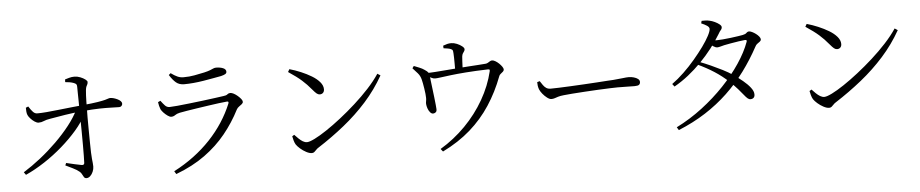

<svg xmlns="http://www.w3.org/2000/svg" viewBox="-44 -1102 7089 1479"><g transform="rotate(-5 3500.0 -362.5)"><path d="M101 -70Q167 -111 233.5 -163.5Q300 -216 360.5 -275.5Q421 -335 469 -396Q517 -457 545 -515L602 -518L601 -470Q573 -414 521 -354Q469 -294 403 -236.5Q337 -179 263 -130.5Q189 -82 116 -49ZM579 17Q566 17 559.5 7.5Q553 -2 547.5 -14Q542 -26 532 -35Q511 -53 480.5 -67.5Q450 -82 424 -95L432 -113Q463 -106 496.5 -98Q530 -90 550 -87Q570 -84 571 -101Q572 -118 572.5 -154.5Q573 -191 573 -239Q573 -287 572.5 -338Q572 -389 571.5 -436Q571 -483 570 -515Q570 -545 569.5 -578Q569 -611 568.5 -641Q568 -671 568 -691Q568 -705 562.5 -711Q557 -717 543 -722Q530 -727 513 -730Q496 -733 479 -734L480 -755Q493 -759 512.5 -764.5Q532 -770 553 -770Q575 -770 598 -761Q621 -752 636 -740.5Q651 -729 651 -721Q651 -710 647.5 -703Q644 -696 639.5 -687Q635 -678 633 -659Q631 -642 630 -618Q629 -594 628.5 -570.5Q628 -547 628 -528Q627 -496 627 -449Q627 -402 627.5 -351Q628 -300 628.5 -253.5Q629 -207 630 -177Q631 -147 633 -127.5Q635 -108 636.5 -94.5Q638 -81 638 -68Q638 -48 629.5 -28Q621 -8 607.5 4.5Q594 17 579 17ZM248 -441Q235 -441 217.5 -452.5Q200 -464 185.5 -480.5Q171 -497 167 -508Q162 -520 161 -535.5Q160 -551 160 -564L179 -572Q197 -543 212 -527.5Q227 -512 247 -513Q273 -513 316 -516.5Q359 -520 410.5 -526Q462 -532 512 -537Q562 -542 601 -546Q674 -553 714 -559.5Q754 -566 772.5 -571Q791 -576 798.5 -579Q806 -582 813 -582Q827 -582 842 -577.5Q857 -573 871 -566Q885 -559 893.5 -550Q902 -541 902 -531Q902 -521 895 -513.5Q888 -506 877 -506Q853 -506 815.5 -507.5Q778 -509 724.5 -508Q671 -507 597 -500Q527 -494 457.5 -483Q388 -472 339 -463Q307 -458 288.5 -449.5Q270 -441 248 -441Z M1256 23Q1339 -20 1410 -73Q1481 -126 1539.5 -188Q1598 -250 1642.5 -318.5Q1687 -387 1717 -460Q1724 -479 1705 -476Q1680 -474 1642 -469Q1604 -464 1560 -457.5Q1516 -451 1472.5 -444.5Q1429 -438 1393 -432Q1357 -426 1337 -422Q1314 -417 1300.5 -407Q1287 -397 1270 -397Q1259 -397 1242.5 -408.5Q1226 -420 1212 -435Q1198 -450 1192 -462Q1187 -475 1183.5 -489Q1180 -503 1178 -518L1197 -527Q1214 -504 1228.5 -488.5Q1243 -473 1264 -473Q1281 -473 1323 -477Q1365 -481 1417.5 -487Q1470 -493 1523 -499.5Q1576 -506 1619.5 -512Q1663 -518 1684 -521Q1706 -523 1715.5 -531.5Q1725 -540 1738 -540Q1750 -540 1765 -532Q1780 -524 1794.5 -511.5Q1809 -499 1819 -486.5Q1829 -474 1829 -464Q1829 -455 1819 -446.5Q1809 -438 1797 -430Q1785 -422 1778 -409Q1728 -311 1659 -226Q1590 -141 1495 -72Q1400 -3 1270 46ZM1391 -638Q1353 -638 1328.5 -658.5Q1304 -679 1279 -719L1294 -732Q1323 -711 1344.5 -701.5Q1366 -692 1390 -692Q1437 -692 1476 -699.5Q1515 -707 1553 -715Q1583 -722 1599 -728.5Q1615 -735 1625 -739.5Q1635 -744 1646 -744Q1678 -744 1700.5 -734.5Q1723 -725 1723 -706Q1723 -695 1713 -688.5Q1703 -682 1679 -676Q1651 -671 1616 -664.5Q1581 -658 1541.5 -651.5Q1502 -645 1463 -641.5Q1424 -638 1391 -638Z M2325 -24Q2306 -24 2281.5 -37Q2257 -50 2236.5 -68Q2216 -86 2206 -101Q2198 -114 2192.5 -134Q2187 -154 2185 -166L2201 -176Q2216 -160 2231.5 -145Q2247 -130 2263 -120.5Q2279 -111 2295 -111Q2314 -111 2354.5 -131Q2395 -151 2449 -187Q2503 -223 2563 -270Q2623 -317 2682.5 -370.5Q2742 -424 2793.5 -480Q2845 -536 2880 -589L2903 -574Q2843 -468 2762 -377.5Q2681 -287 2584 -209Q2487 -131 2378 -61Q2368 -55 2360 -46Q2352 -37 2344 -30.5Q2336 -24 2325 -24ZM2425 -469Q2413 -469 2401.5 -478Q2390 -487 2370 -511Q2352 -533 2334.5 -551Q2317 -569 2298 -586Q2279 -603 2254 -621.5Q2229 -640 2196 -662L2208 -683Q2251 -671 2295 -652.5Q2339 -634 2376.5 -611.5Q2414 -589 2437 -562Q2460 -535 2460 -506Q2460 -489 2450.5 -479Q2441 -469 2425 -469Z M3315 31Q3422 -33 3509.5 -122Q3597 -211 3657.5 -316.5Q3718 -422 3744 -532Q3746 -542 3744 -545Q3742 -548 3731 -548Q3632 -545 3560.5 -539.5Q3489 -534 3440.5 -528Q3392 -522 3363 -518Q3334 -514 3321 -514Q3306 -514 3292.5 -521.5Q3279 -529 3254 -544L3253 -561Q3285 -561 3328.5 -564Q3372 -567 3419 -571Q3466 -575 3506 -578Q3541 -581 3581 -583.5Q3621 -586 3657.5 -588.5Q3694 -591 3718 -593Q3728 -594 3736 -599Q3744 -604 3752.5 -609Q3761 -614 3769 -614Q3780 -614 3794.5 -605.5Q3809 -597 3822 -584.5Q3835 -572 3844 -559Q3853 -546 3853 -537Q3853 -528 3845 -520.5Q3837 -513 3827 -505.5Q3817 -498 3814 -488Q3769 -369 3703.5 -269Q3638 -169 3547 -89Q3456 -9 3332 52ZM3283 -246Q3270 -245 3258.5 -258.5Q3247 -272 3241 -290.5Q3235 -309 3234 -323Q3233 -332 3235.5 -344.5Q3238 -357 3238 -370Q3238 -383 3236 -402Q3234 -421 3230.5 -443Q3227 -465 3223.5 -484Q3220 -503 3217 -514Q3210 -543 3191.5 -564.5Q3173 -586 3153 -607L3165 -624Q3187 -615 3207.5 -607Q3228 -599 3245 -587Q3267 -573 3273.5 -562.5Q3280 -552 3282 -534Q3282 -528 3285 -501.5Q3288 -475 3292.5 -440Q3297 -405 3301 -370Q3305 -335 3307.5 -310Q3310 -285 3310 -279Q3311 -262 3303 -254.5Q3295 -247 3283 -246ZM3480 -549Q3480 -555 3480 -573.5Q3480 -592 3480 -615.5Q3480 -639 3479.5 -661Q3479 -683 3478 -695Q3477 -712 3474.5 -718Q3472 -724 3460 -729Q3451 -733 3435.5 -735.5Q3420 -738 3405 -740L3404 -760Q3422 -767 3436.5 -770.5Q3451 -774 3467 -774Q3488 -774 3511 -764.5Q3534 -755 3550 -742Q3566 -729 3566 -719Q3566 -710 3560.5 -702.5Q3555 -695 3550 -687Q3545 -679 3543 -664Q3542 -649 3540.5 -627.5Q3539 -606 3538.5 -585Q3538 -564 3538 -550Z M4199 -278Q4185 -278 4166.5 -292Q4148 -306 4132.5 -325Q4117 -344 4110 -361Q4105 -375 4103 -388.5Q4101 -402 4101 -417L4121 -423Q4132 -406 4142.5 -391Q4153 -376 4166.5 -367Q4180 -358 4201 -358Q4223 -358 4264 -359.5Q4305 -361 4356 -363.5Q4407 -366 4459.5 -369Q4512 -372 4559.5 -375Q4607 -378 4641 -380.5Q4675 -383 4686 -383Q4736 -387 4762 -390.5Q4788 -394 4807 -394Q4826 -394 4845.5 -388.5Q4865 -383 4877.5 -373.5Q4890 -364 4890 -350Q4890 -336 4881 -328.5Q4872 -321 4846 -321Q4820 -321 4790.5 -322Q4761 -323 4715 -323Q4697 -323 4656 -321.5Q4615 -320 4562.5 -317.5Q4510 -315 4458 -311.5Q4406 -308 4362.5 -305Q4319 -302 4296 -299Q4268 -296 4252 -291Q4236 -286 4224.5 -282Q4213 -278 4199 -278Z M5142 23Q5248 -30 5343 -102.5Q5438 -175 5516 -257Q5594 -339 5650.5 -423.5Q5707 -508 5735 -585Q5742 -602 5724 -601Q5707 -600 5675 -595Q5643 -590 5611 -584.5Q5579 -579 5561 -575Q5545 -571 5530.5 -567Q5516 -563 5506 -563Q5494 -563 5477 -574Q5460 -585 5443 -599L5458 -623Q5474 -620 5485 -619Q5496 -618 5506 -618Q5524 -618 5554 -620.5Q5584 -623 5616 -627Q5648 -631 5674 -635Q5700 -639 5710 -641Q5731 -645 5740 -654.5Q5749 -664 5761 -664Q5770 -664 5784.5 -657Q5799 -650 5813 -639.5Q5827 -629 5836.5 -617Q5846 -605 5846 -595Q5846 -586 5837 -579Q5828 -572 5817 -564.5Q5806 -557 5800 -544Q5747 -446 5683 -359.5Q5619 -273 5540 -198Q5461 -123 5366 -62Q5271 -1 5156 46ZM5727 -143Q5715 -143 5704 -152.5Q5693 -162 5678 -181Q5663 -200 5639 -227.5Q5615 -255 5578 -290Q5528 -337 5469 -375Q5410 -413 5341 -445L5355 -465Q5400 -448 5445.5 -427.5Q5491 -407 5533.5 -385.5Q5576 -364 5610 -341Q5648 -315 5682.5 -286.5Q5717 -258 5738.5 -230Q5760 -202 5760 -179Q5761 -162 5752 -152.5Q5743 -143 5727 -143ZM5136 -312Q5182 -345 5228.5 -389.5Q5275 -434 5316.5 -483Q5358 -532 5390.5 -577Q5423 -622 5441.5 -657.5Q5460 -693 5460 -710Q5460 -724 5442.5 -735.5Q5425 -747 5399 -758L5404 -777Q5418 -777 5432.5 -777Q5447 -777 5464 -773Q5484 -769 5505 -759Q5526 -749 5540 -737.5Q5554 -726 5554 -716Q5554 -703 5545 -693.5Q5536 -684 5525 -664Q5493 -611 5452 -558Q5411 -505 5363 -456Q5315 -407 5262 -365Q5209 -323 5152 -291Z M6325 -24Q6306 -24 6281.5 -37Q6257 -50 6236.5 -68Q6216 -86 6206 -101Q6198 -114 6192.5 -134Q6187 -154 6185 -166L6201 -176Q6216 -160 6231.5 -145Q6247 -130 6263 -120.5Q6279 -111 6295 -111Q6314 -111 6354.5 -131Q6395 -151 6449 -187Q6503 -223 6563 -270Q6623 -317 6682.5 -370.5Q6742 -424 6793.5 -480Q6845 -536 6880 -589L6903 -574Q6843 -468 6762 -377.5Q6681 -287 6584 -209Q6487 -131 6378 -61Q6368 -55 6360 -46Q6352 -37 6344 -30.5Q6336 -24 6325 -24ZM6425 -469Q6413 -469 6401.5 -478Q6390 -487 6370 -511Q6352 -533 6334.5 -551Q6317 -569 6298 -586Q6279 -603 6254 -621.5Q6229 -640 6196 -662L6208 -683Q6251 -671 6295 -652.5Q6339 -634 6376.5 -611.5Q6414 -589 6437 -562Q6460 -535 6460 -506Q6460 -489 6450.5 -479Q6441 -469 6425 -469Z"/></g></svg>

Font: Noto Serif JP
Style: Regular
Weight: 400
Designer: Ryoko NISHIZUKA  (kana & ideographs); Frank Grießhammer (Latin, Greek & Cyrillic); Wenlong ZHANG  (bopomofo); Sandoll Co
Foundry: Adobe
Version: Version 2.003-H1;hotconv 1.1.1;makeotfexe 2.6.0